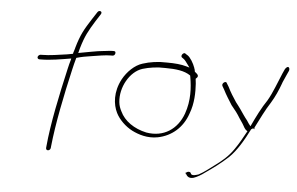

<svg xmlns="http://www.w3.org/2000/svg" viewBox="-58 -807 1652 1069"><g transform="rotate(5 768.5 -272.5)"><path d="M135 -436C133 -429 139 -423 145 -423H153C208 -423 267 -434 322 -443L321 -437C316 -420 311 -402 307 -383C273 -235 238 -69 227 56L226 66C226 83 250 80 252 63L253 53C266 -74 299 -236 333 -383C338 -404 343 -426 349 -446L350 -449C377 -457 406 -462 434 -466C465 -471 511 -479 540 -479H549C557 -479 562 -484 564 -491C566 -500 563 -505 555 -505H546C540 -505 527 -504 505 -501H504C456 -497 402 -484 358 -477L360 -483C362 -490 363 -497 365 -503C386 -575 403 -604 438 -661L465 -703C475 -719 454 -727 445 -713L417 -670C380 -612 361 -581 339 -504V-503C336 -494 334 -485 330 -474V-470C320 -468 307 -466 297 -464C254 -458 201 -449 158 -449H151C144 -449 136 -442 135 -436Z M612 -352C573 -279 580 -209 603 -163C621 -127 657 -92 696 -72C732 -54 783 -37 840 -48C917 -63 978 -115 1005 -195C1028 -254 1028 -317 1025 -364L1022 -391L1025 -394C1046 -411 1020 -423 1014 -430C1013 -438 1012 -444 1009 -450V-451C1000 -476 982 -507 965 -518H964L954 -525C944 -535 925 -513 935 -503L945 -496C953 -491 964 -475 972 -464L982 -450L965 -455C935 -464 898 -467 856 -467C805 -469 760 -462 720 -449C677 -436 636 -396 612 -352ZM610 -224C601 -306 652 -398 722 -420C758 -431 803 -438 848 -436C908 -436 956 -430 989 -407L990 -406L992 -395C1001 -341 1007 -269 980 -193C948 -104 872 -52 774 -69C705 -84 650 -122 626 -174C618 -189 612 -205 610 -224ZM944 -496H945ZM1030 -410Z M1009 131 1014 140C1022 155 1033 166 1059 159C1077 153 1103 138 1118 126C1163 95 1204 65 1245 27C1288 -14 1324 -77 1355 -139L1356 -138C1362 -143 1366 -147 1372 -139V-146V-149C1397 -198 1424 -254 1451 -295C1473 -331 1489 -367 1505 -411V-412L1525 -457L1536 -481C1539 -490 1536 -500 1530 -501C1523 -503 1514 -491 1512 -487L1501 -463C1478 -410 1459 -354 1431 -306C1402 -264 1374 -208 1349 -154C1340 -164 1336 -172 1327 -185C1321 -193 1313 -202 1306 -213L1284 -245C1277 -256 1267 -267 1257 -281C1239 -308 1223 -333 1209 -362L1198 -380C1193 -398 1166 -379 1174 -364L1185 -345C1200 -315 1216 -291 1234 -262L1262 -227C1270 -217 1277 -205 1284 -194C1291 -184 1297 -175 1303 -166C1316 -146 1317 -135 1335 -125L1334 -124C1313 -86 1296 -54 1272 -20C1242 24 1206 53 1169 80C1142 100 1115 122 1085 138C1075 141 1052 150 1043 140L1039 132C1029 122 1005 134 1013 147ZM1063 175H1064ZM1085 138V139ZM1234 -262 1235 -263ZM1303 -166 1304 -167ZM1326 -184 1327 -185ZM1536 -481Z"/></g></svg>

Font: Stray Cat
Style: LtObl
Weight: 300
Version: Version 1.0